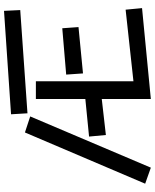

<svg xmlns="http://www.w3.org/2000/svg" viewBox="75 -842 791 982"><g transform="rotate(-90 471.0 -350.5)"><path d="M378 -690 907 -726 911 -643 383 -606ZM285 -619 367 -592 105 25 23 -4ZM456 -226 272 -205 264 -291 456 -310V-563H547V-64L913 -104L921 -20L456 25ZM581 -408 818 -428 824 -345 587 -322Z"/></g></svg>

Font: Stick
Style: Regular
Weight: 400
Designer: Fontworks Inc.
Foundry: Fontworks Inc.
Version: Version 1.100